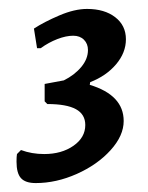

<svg xmlns="http://www.w3.org/2000/svg" viewBox="-20 -748 332 430"><path d="M79 -403Q118 -403 144.5 -421.5Q171 -440 171 -468Q171 -492 150 -503.5Q129 -515 86 -515L80 -521V-560L123 -568Q147 -580 162 -598Q177 -616 177 -636Q177 -650 168 -659Q159 -668 144 -668Q128 -668 108.5 -660.5Q89 -653 71 -640H63L56 -684Q79 -699 113 -713.5Q147 -728 175 -728Q214 -728 238 -709.5Q262 -691 262 -660Q262 -630 240 -604Q218 -578 182 -564L181 -558Q257 -535 257 -477Q257 -444 227.5 -411.5Q198 -379 152 -358.5Q106 -338 60 -338Q37 -338 27 -349Q17 -360 17 -386Q17 -397 18 -403L27 -412Q51 -403 79 -403Z"/></svg>

Font: Alegreya Medium
Style: Italic
Weight: 500
Italic angle: -7°
Designer: Juan Pablo del Peral
Foundry: Huerta Tipografica
Version: Version 2.008; ttfautohint (v1.8)